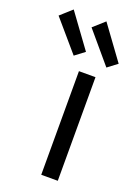

<svg xmlns="http://www.w3.org/2000/svg" viewBox="-253 -851 650 916"><g transform="rotate(20 72.0 -393.0)"><path d="M164 -522V4H80V-522ZM65 -739 122 -790 246 -620 197 -583ZM-102 -738 -44 -790 80 -620 31 -583Z"/></g></svg>

Font: Repo Regular
Style: Regular
Weight: 400
Designer: Stefan Peev
Foundry: Context Ltd
Version: Version 1.502